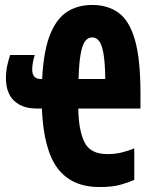

<svg xmlns="http://www.w3.org/2000/svg" viewBox="-20 -744 603 775"><path d="M127 -306Q70 -306 37 -337Q4 -368 4 -429Q4 -456 9.5 -480.5Q15 -505 21 -522H120Q115 -505 112.5 -490.5Q110 -476 110 -463Q110 -425 145 -425H150Q156 -539 182 -604Q208 -669 251 -696.5Q294 -724 352 -724Q415 -724 458.5 -692.5Q502 -661 524.5 -583.5Q547 -506 547 -366V-306H296Q297 -220 320.5 -171Q344 -122 413 -122Q447 -122 475 -129.5Q503 -137 522 -145V-18Q500 -8 467 1.5Q434 11 382 11Q270 11 213 -64Q156 -139 149 -306ZM405 -425Q404 -492 397.5 -528.5Q391 -565 379.5 -579Q368 -593 352 -593Q336 -593 324.5 -579Q313 -565 306 -528.5Q299 -492 297 -425Z"/></svg>

Font: Noto Sans Mono SemiCondensed Black
Style: Regular
Weight: 900
Width: 4
Designer: Monotype Design Team
Foundry: Monotype Imaging Inc.
Version: Version 2.014; ttfautohint (v1.8.4.7-5d5b)